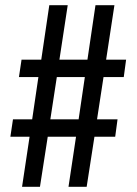

<svg xmlns="http://www.w3.org/2000/svg" viewBox="-20 -694 527 740"><path d="M379 -397 354 -234H433L424 -167H344L314 26H244L273 -167H164L134 26H65L94 -167H20L30 -234H104L128 -397H53L63 -464H139L170 -674H241L209 -464H317L348 -674H421L389 -464H466L457 -397ZM307 -397H199L174 -234H283Z"/></svg>

Font: Ibarra Real Nova
Style: Bold
Weight: 700
Designer: Jose Maria Ribagorda & Octavio Pardo
Foundry: Jose Maria Ribagorda
Version: Version 1.014